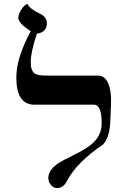

<svg xmlns="http://www.w3.org/2000/svg" viewBox="-20 -953 608 982"><path d="M185.5 -882.3Q219.7 -865.7 219.7 -834Q219.7 -788.1 168.9 -780.8Q137.2 -688 137.2 -634.8Q137.2 -590.3 158.7 -576.2Q175.3 -565.9 222.2 -566.4H481Q538.1 -566.4 547.4 -463.4Q549.8 -434.1 543.5 -322.3Q539.6 -251 507.8 -214.4Q372.1 -123 321.3 -25.4Q303.7 8.8 271.5 8.8Q252.4 8.8 239.7 -7.6Q227.1 -23.9 227.1 -43Q227.1 -83.5 279.3 -119.1Q292 -127.9 366.7 -165Q430.2 -196.8 458.5 -224.6Q500.5 -266.6 500 -322.3Q500 -417.5 460.9 -417.5H156.2Q63.5 -417.5 63.5 -556.2Q63.5 -657.7 137.2 -793.5Q73.7 -834 73.7 -861.8Q73.7 -879.4 88.9 -903.8Q104 -928.2 120.6 -933.1Q129.9 -909.2 185.5 -882.3Z"/></svg>

Font: Accordance
Style: Bold
Weight: 700
Version: Version 1.2 (build January 31, 2020) Miklal Software Solutio